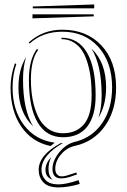

<svg xmlns="http://www.w3.org/2000/svg" viewBox="-20 -668 556 843"><path d="M122.6 -587.4V-605H391.6V-596.2ZM393.6 -648.4V-631.3H124V-639.6ZM220.2 -41.5 202.1 -26.9Q119.6 -43.9 73 -112.8Q26.4 -181.6 26.4 -284.2Q26.4 -336.4 45.4 -389.6L51.8 -387.2Q35.2 -339.8 35.2 -284.2Q35.2 -184.1 85.4 -118.4Q135.7 -52.7 220.2 -41.5ZM250 -496.1V-502.4Q323.2 -502.4 361.6 -437.5Q399.9 -372.6 399.9 -249Q399.9 -159.7 363.3 -112.5Q326.7 -65.4 256.8 -65.4Q183.6 -65.4 145.3 -130.4Q106.9 -195.3 106.9 -318.8Q106.9 -405.3 142.1 -453.1L147.5 -448.7Q115.7 -406.2 115.7 -318.8Q115.7 -272.9 123 -232.9Q130.4 -192.9 146.2 -158.2Q162.1 -123.5 190.4 -103.3Q218.8 -83 256.8 -83Q315.9 -83 349.1 -123Q382.3 -163.1 382.3 -249Q382.3 -286.1 378.9 -319.1Q375.5 -352.1 366.2 -385.5Q356.9 -418.9 342.5 -442.6Q328.1 -466.3 304.4 -481.2Q280.8 -496.1 250 -496.1ZM412.1 -150.9Q426.3 -193.4 426.3 -249Q426.3 -382.8 381.3 -455.1Q445.8 -394.5 445.8 -284.2Q445.8 -205.6 412.1 -150.9ZM94.7 -417.5Q81.1 -376.5 81.1 -318.8Q81.1 -185.1 125.5 -113.3Q61 -173.8 61 -284.2Q61 -362.8 94.7 -417.5ZM205.1 21.5Q192.9 47.4 192.9 73.2Q192.9 105 210.9 120.6Q179.7 111.3 179.7 77.6Q179.7 48.3 205.1 21.5ZM256.3 -39.6Q212.9 -16.1 187.5 14.2Q162.1 44.4 162.1 77.6Q162.1 104 180.2 122.8Q198.2 141.6 237.3 141.6Q268.6 141.6 325.2 123L330.1 139.6Q278.8 154.8 237.3 154.8Q190.9 154.8 170.4 132.6Q149.9 110.4 149.9 77.6Q149.9 12.7 246.6 -39.6ZM310.1 -27.8Q274.4 -20.5 248.5 9.3Q222.7 39.1 222.7 73.2Q222.7 89.4 230.7 97.9Q238.8 106.4 249.5 106.4Q259.3 106.4 270.5 103.5Q281.7 100.6 295.7 95.7Q309.6 90.8 314.5 89.4L318.4 97.7Q314 99.1 303.2 103Q292.5 106.9 285.6 109.1Q278.8 111.3 268.3 113.3Q257.8 115.2 248 115.2Q210.4 115.2 210.4 73.2Q210.4 37.6 240.7 0.2Q271 -37.1 312 -45.9Q386.2 -64.9 429.2 -128.4Q472.2 -191.9 472.2 -284.2Q472.2 -394.5 412.1 -461.7Q352.1 -528.8 253.4 -528.8Q167.5 -528.8 110.4 -477.1L106 -481.4Q167.5 -537.6 253.4 -537.6Q359.9 -537.6 424.8 -469Q489.7 -400.4 489.7 -284.2Q489.7 -184.1 441.2 -115.2Q392.6 -46.4 310.1 -27.8Z"/></svg>

Font: FoglihtenNo03
Style: Regular
Weight: 500
Version: Version 0.59